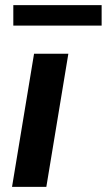

<svg xmlns="http://www.w3.org/2000/svg" viewBox="-20 -730 417 750"><path d="M27 0 113 -520H247L161 0ZM377 -630H32V-710H377Z"/></svg>

Font: Iosevka Aile Extrabold Oblique
Style: Regular
Weight: 800
Italic angle: -9°
Designer: Belleve Invis
Foundry: Belleve Invis
Version: Version 31.1.0; ttfautohint (v1.8.4)